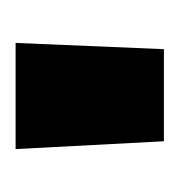

<svg xmlns="http://www.w3.org/2000/svg" viewBox="-12 -721 230 246"><g transform="rotate(-90 103.0 -598.0)"><path d="M35 -693H171L163 -503H45Z"/></g></svg>

Font: Niramit
Style: Bold
Weight: 700
Designer: Katatrad Aksorn Co.,Ltd.
Foundry: Cadson Demak Co.,Ltd.
Version: Version 1.001; ttfautohint (v1.6)